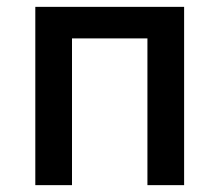

<svg xmlns="http://www.w3.org/2000/svg" viewBox="-20 -540 640 560"><path d="M83 0V-520H517V0H410V-428H190V0Z"/></svg>

Font: Iosevka Custom SmBdEx
Style: Regular
Weight: 600
Width: 7
Monospace: yes
Designer: Belleve Invis
Foundry: Belleve Invis
Version: Version 11.2.4; ttfautohint (v1.8.4)